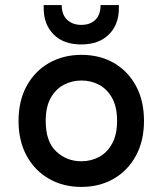

<svg xmlns="http://www.w3.org/2000/svg" viewBox="-20 -724 640 756"><path d="M300 12Q229 12 173 -20Q117 -52 85 -110.5Q53 -169 53 -248Q53 -327 85 -385.5Q117 -444 173 -476Q229 -508 301 -508Q373 -508 428.5 -476Q484 -444 515.5 -385.5Q547 -327 547 -248Q547 -169 515 -110.5Q483 -52 427.5 -20Q372 12 300 12ZM300 -89Q338 -89 370 -106Q402 -123 421.5 -158.5Q441 -194 441 -248Q441 -303 421.5 -338Q402 -373 370.5 -390Q339 -407 301 -407Q263 -407 231 -390Q199 -373 179.5 -338Q160 -303 160 -248Q160 -166 201.5 -127.5Q243 -89 300 -89ZM300 -549Q230 -549 191 -588.5Q152 -628 152 -692V-704H223Q223 -666 244.5 -646Q266 -626 300 -626Q335 -626 355.5 -646Q376 -666 376 -704H448V-691Q448 -627 408.5 -588Q369 -549 300 -549Z"/></svg>

Font: DM Mono Medium
Style: Regular
Weight: 500
Designer: Colophon Foundry
Foundry: Colophon Foundry
Version: Version 1.000; ttfautohint (v1.8.2.53-6de2)